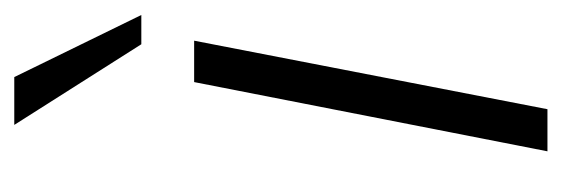

<svg xmlns="http://www.w3.org/2000/svg" viewBox="-279 -508 787 269"><g transform="rotate(-90 114.5 -373.5)"><path d="M37 0 134 -495H192L96 0ZM187 -569 74 -747H141L228 -569Z"/></g></svg>

Font: REM ExtraLight
Style: Italic
Weight: 250
Italic angle: -11°
Designer: Octavio Pardo
Foundry: Ashler Design
Version: Version 1.005;gftools[0.9.28]